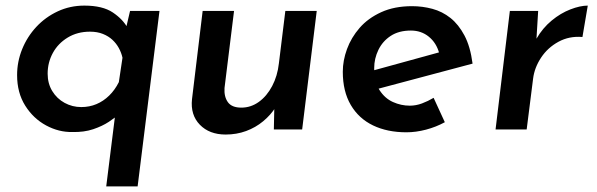

<svg xmlns="http://www.w3.org/2000/svg" viewBox="-20 -462 2129 685"><path d="M238 9Q190 10 144.5 -14.5Q99 -39 70 -85Q41 -131 41 -194Q41 -242 59 -286.5Q77 -331 109.5 -366Q142 -401 186 -421.5Q230 -442 281 -442Q346 -442 382.5 -417.5Q419 -393 436 -361L426 -346L444 -423H549L471 203H359L397 -101L425 -76Q420 -70 406 -56.5Q392 -43 368.5 -27.5Q345 -12 312.5 -1Q280 10 238 9ZM270 -80Q299 -80 324 -90.5Q349 -101 369.5 -121Q390 -141 404 -169L417 -256Q413 -274 404 -290.5Q395 -307 381 -320Q367 -333 347 -341Q327 -349 301 -349Q256 -349 221.5 -328Q187 -307 168.5 -273Q150 -239 150 -199Q150 -164 166.5 -137Q183 -110 210.5 -95Q238 -80 270 -80Z M785 18Q727 18 693 -17Q659 -52 665 -108L703 -423H815L781 -148Q779 -117 793 -97.5Q807 -78 841 -78Q875 -78 903.5 -98.5Q932 -119 951 -155Q970 -191 975 -236L998 -423H1110L1058 0H957L959 -94L963 -79Q946 -52 919 -29.5Q892 -7 858 5.5Q824 18 785 18Z M1442 -85Q1464 -85 1485.5 -93Q1507 -101 1527 -113L1567 -26Q1536 -9 1500 0.5Q1464 10 1430 10Q1362 10 1311 -14.5Q1260 -39 1231.5 -87.5Q1203 -136 1203 -206Q1203 -246 1218 -287Q1233 -328 1263 -362.5Q1293 -397 1340 -418.5Q1387 -440 1450 -440Q1487 -440 1522.5 -430.5Q1558 -421 1587 -398Q1616 -375 1637 -335.5Q1658 -296 1666 -235L1313 -141L1295 -206L1586 -286L1547 -272Q1537 -309 1510 -331Q1483 -353 1446 -353Q1403 -353 1374 -334Q1345 -315 1330 -284Q1315 -253 1315 -219Q1315 -170 1334 -140.5Q1353 -111 1382 -98Q1411 -85 1442 -85Z M1900 -423 1894 -324Q1916 -362 1948 -388.5Q1980 -415 2015 -428.5Q2050 -442 2077 -442L2058 -330Q2011 -334 1972.5 -313Q1934 -292 1910.5 -256.5Q1887 -221 1882 -182L1859 0H1748L1799 -423Z"/></svg>

Font: Josefin Sans Thin SemiBold
Style: Italic
Weight: 600
Italic angle: -7°
Version: Version 2.000